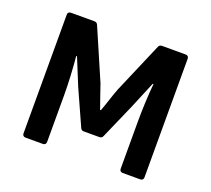

<svg xmlns="http://www.w3.org/2000/svg" viewBox="-109 -764 992 903"><g transform="rotate(20 387.0 -312.5)"><path d="M85 -609.4V-15.6C85 -5.9 90.8 0 100.6 0H187.5C197.3 0 203.1 -5.9 203.1 -15.6V-249C203.1 -307.6 199.2 -382.8 193.4 -442.4H197.3L252 -308.6L331.1 -132.8C335 -124 339.8 -121.1 348.6 -121.1H425.8C434.6 -121.1 440.4 -125 443.4 -132.8L520.5 -308.6L576.2 -442.4H580.1C574.2 -382.8 571.3 -307.6 571.3 -249V-15.6C571.3 -5.9 577.1 0 586.9 0H674.8C684.6 0 690.4 -5.9 690.4 -15.6V-609.4C690.4 -619.1 684.6 -625 674.8 -625H556.6C547.9 -625 542 -621.1 539.1 -613.3L430.7 -360.4C416 -322.3 404.3 -281.2 389.6 -242.2H385.7C371.1 -281.2 358.4 -322.3 344.7 -360.4L235.4 -613.3C232.4 -621.1 226.6 -625 217.8 -625H100.6C90.8 -625 85 -619.1 85 -609.4Z"/></g></svg>

Font: Ed Sans Neue SemiBold
Style: Regular
Weight: 600
Designer: Stephen Hutchings
Version: Version 1.004;PS 001.004;hotconv 1.0.88;makeotf.lib2.5.64775